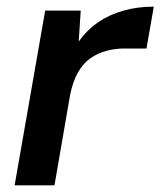

<svg xmlns="http://www.w3.org/2000/svg" viewBox="-20 -558 483 578"><path d="M24 0 116 -526H223L217 -433Q242 -468 275.5 -491Q309 -514 351.5 -526Q394 -538 443 -538L421 -412H354Q327 -412 300.5 -405Q274 -398 252 -382.5Q230 -367 214.5 -339.5Q199 -312 191 -272L144 0Z"/></svg>

Font: DM Sans 9pt SemiBold
Style: Italic
Weight: 600
Italic angle: -10°
Version: Version 4.004;gftools[0.9.30]